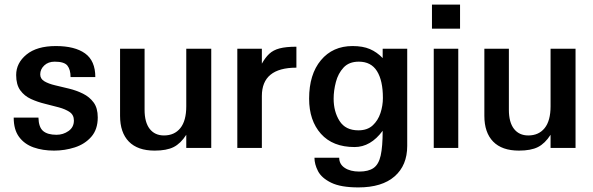

<svg xmlns="http://www.w3.org/2000/svg" viewBox="-20 -648 2598 841"><path d="M408.2 -133.8Q408.2 -174.8 390.1 -199.2Q372.1 -223.6 343.3 -237.8Q314.5 -252 282.2 -259.8Q250 -267.6 221.2 -274.4Q192.4 -281.2 174.3 -292Q156.2 -302.7 156.2 -322.3Q156.2 -344.7 173.8 -361.3Q191.4 -377.9 219.7 -377.9Q261.7 -377.9 275.4 -360.4Q289.1 -342.8 289.1 -310.5H397.5Q397.5 -381.8 352.5 -414.1Q307.6 -446.3 224.6 -446.3Q141.6 -446.3 96.2 -409.2Q50.8 -372.1 50.8 -319.3Q50.8 -277.3 68.8 -252.4Q86.9 -227.5 115.7 -214.4Q144.5 -201.2 176.8 -193.4Q209 -185.5 237.8 -177.7Q266.6 -169.9 285.2 -157.2Q303.7 -144.5 303.7 -120.1Q303.7 -90.8 280.3 -74.2Q256.8 -57.6 227.5 -57.6Q188.5 -57.6 168.9 -74.2Q149.4 -90.8 148.4 -132.8H40Q40 -80.1 63.5 -48.3Q86.9 -16.6 127 -2.4Q167 11.7 216.8 11.7Q263.7 11.7 307.6 -2.4Q351.6 -16.6 379.9 -48.8Q408.2 -81.1 408.2 -133.8Z M905.3 0V-434.6H795.9V-182.6Q795.9 -119.1 770 -86.9Q744.1 -54.7 698.2 -54.7Q658.2 -54.7 635.7 -83.5Q613.3 -112.3 613.3 -167V-434.6H505.9V-140.6Q505.9 -67.4 544.4 -27.8Q583 11.7 657.2 11.7Q710 11.7 740.7 -3.9Q771.5 -19.5 795.9 -57.6V0Z M1278.3 -351.6V-443.4Q1232.4 -443.4 1204.6 -436Q1176.8 -428.7 1159.2 -412.1Q1141.6 -395.5 1127 -369.1V-434.6H1019.5V0H1127V-227.5Q1127 -351.6 1278.3 -351.6Z M1657.2 -218.8Q1657.2 -185.5 1646.5 -152.8Q1635.7 -120.1 1612.3 -98.6Q1588.9 -77.1 1549.8 -77.1Q1493.2 -77.1 1467.3 -118.2Q1441.4 -159.2 1441.4 -215.8Q1441.4 -251 1451.2 -288.6Q1460.9 -326.2 1484.9 -352.1Q1508.8 -377.9 1551.8 -377.9Q1605.5 -377.9 1631.3 -336.4Q1657.2 -294.9 1657.2 -218.8ZM1763.7 -8.8V-434.6H1656.2V-393.6Q1630.9 -419.9 1600.1 -433.1Q1569.3 -446.3 1524.4 -446.3Q1437.5 -446.3 1385.7 -384.3Q1334 -322.3 1334 -215.8Q1334 -120.1 1385.7 -62Q1437.5 -3.9 1533.2 -3.9Q1603.5 -3.9 1656.2 -75.2Q1656.2 -5.9 1647.5 33.2Q1638.7 72.3 1616.2 87.9Q1593.8 103.5 1553.7 103.5Q1514.6 103.5 1490.2 87.4Q1465.8 71.3 1465.8 43H1357.4Q1357.4 71.3 1373 101.6Q1388.7 131.8 1430.7 152.3Q1472.7 172.9 1549.8 172.9Q1653.3 172.9 1708.5 124.5Q1763.7 76.2 1763.7 -8.8Z M1987.3 0V-434.6H1879.9V0ZM1995.1 -522.5V-627.9H1872.1V-522.5Z M2501 0V-434.6H2391.6V-182.6Q2391.6 -119.1 2365.7 -86.9Q2339.8 -54.7 2293.9 -54.7Q2253.9 -54.7 2231.4 -83.5Q2209 -112.3 2209 -167V-434.6H2101.6V-140.6Q2101.6 -67.4 2140.1 -27.8Q2178.7 11.7 2252.9 11.7Q2305.7 11.7 2336.4 -3.9Q2367.2 -19.5 2391.6 -57.6V0Z"/></svg>

Font: Namkio Khamti
Style: Bold
Weight: 700
Designer: Debbi Hosken
Foundry: SIL International
Version: Version 3.917